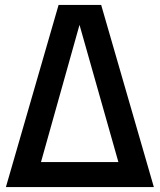

<svg xmlns="http://www.w3.org/2000/svg" viewBox="-20 -760 649 780"><path d="M4 0 218 -740H391L605 0ZM146.5 -101.5H461L303 -659Z"/></svg>

Font: Encode Sans Condensed SemiBold
Style: Regular
Weight: 600
Width: 3
Designer: Multiple Designers
Foundry: Impallari Type
Version: Version 3.000; ttfautohint (v1.8.3) -l 8 -r 50 -G 200 -x 14 